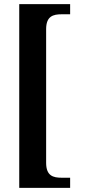

<svg xmlns="http://www.w3.org/2000/svg" viewBox="-20 -780 419 928"><path d="M73 128H319V79H278C237 79 203 70 203 7V-639C203 -702 237 -711 278 -711H319V-760H73Z"/></svg>

Font: Noto Serif Bengali SemiCondensed
Style: Bold
Weight: 700
Width: 4
Designer: Juan Bruce, Universal Thirst, Indian Type Foundry and the Monotype Design Team.
Foundry: Monotype Imaging Inc.
Version: Version 2.003